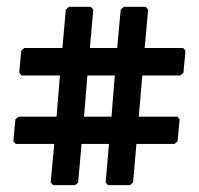

<svg xmlns="http://www.w3.org/2000/svg" viewBox="-20 -620 580 560"><path d="M305.2 -279.8 314.9 -399.9H234.9L225.1 -279.8ZM297.9 -200.2H217.8L208 -87.9L199.2 -80.1H134.8L127.9 -87.9L138.2 -200.2H25.9L19 -208L24.9 -272L34.2 -279.8H145L154.8 -399.9H43L36.1 -408.2L42 -472.2L50.8 -480H162.1L171.9 -591.8L181.2 -600.1H245.1L252 -591.8L242.2 -480H321.8L332 -591.8L340.8 -600.1H404.8L412.1 -591.8L401.9 -480H514.2L521 -472.2L515.1 -408.2L505.9 -399.9H395L384.8 -279.8H497.1L503.9 -272L498 -208L488.8 -200.2H377.9L368.2 -87.9L358.9 -80.1H294.9L288.1 -87.9Z"/></svg>

Font: Yokawerad
Style: Regular
Weight: 500
Designer: gluk
Foundry: gluk
Version: Version 0.79